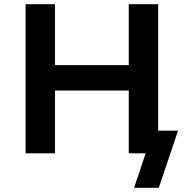

<svg xmlns="http://www.w3.org/2000/svg" viewBox="-20 -725 895 908"><path d="M614 163 669 0H589V-107H822L731 163ZM101 0V-705H240V-417H589V-705H728V0H589V-297H240V0Z"/></svg>

Font: Nunito Sans 6pt
Style: Bold
Weight: 700
Version: Version 3.101;gftools[0.9.27]